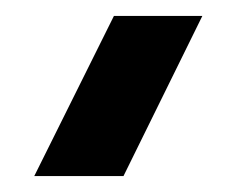

<svg xmlns="http://www.w3.org/2000/svg" viewBox="-20 -820 300 241"><path d="M123 -800H234L135 -599H23L24 -601Z"/></svg>

Font: Serreria Sobria
Style: Medium
Weight: 500
Version: Version 001.000